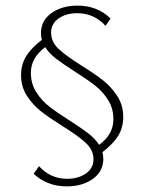

<svg xmlns="http://www.w3.org/2000/svg" viewBox="-20 -572 518 684"><path d="M345 -30Q348 -18 348 -6Q348 39 310.5 65.5Q273 92 218 92Q148 92 100 47L119 20Q160 65 219 65Q259 65 286 46Q313 27 313 -4Q313 -37 286.5 -62Q260 -87 204 -122Q156 -152 126.5 -175Q97 -198 76 -230.5Q55 -263 55 -305Q55 -341 72.5 -370.5Q90 -400 129 -430Q126 -442 126 -454Q126 -499 163.5 -525.5Q201 -552 256 -552Q327 -552 374 -506L356 -480Q315 -525 255 -525Q215 -525 188.5 -506Q162 -487 162 -456Q162 -423 188.5 -398Q215 -373 271 -338Q319 -308 348 -285Q377 -262 398 -229.5Q419 -197 419 -155Q419 -118 401.5 -89Q384 -60 345 -30ZM384 -147Q384 -186 365 -216Q346 -246 318.5 -267.5Q291 -289 245 -318Q203 -345 179 -363.5Q155 -382 141 -404Q90 -366 90 -313Q90 -274 109 -244Q128 -214 155.5 -192.5Q183 -171 229 -142Q271 -115 295 -96.5Q319 -78 333 -56Q384 -93 384 -147Z"/></svg>

Font: Ysabeau SC Light
Style: Regular
Weight: 300
Designer: Christian Thalmann (Catharsis Fonts)
Version: Version 0.003